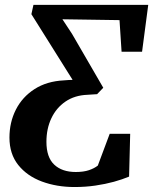

<svg xmlns="http://www.w3.org/2000/svg" viewBox="-20 -763 632 792"><path d="M287.5 8.5Q214 8.5 152.8 -14.2Q91.5 -37 55.2 -82.5Q19 -128 19 -195.5Q19 -258.5 45.5 -310.8Q72 -363 122.5 -395.5Q173 -428 244 -431.5Q255 -432.5 263.8 -433Q272.5 -433.5 279.5 -433.5L109.5 -704.5L118 -743H591.5L566 -549.5H481.5L473 -680L237.5 -683.5L277 -623.5L406 -401L380.5 -374.5Q372.5 -374 363.5 -373.5Q354.5 -373 341 -372Q288 -370 250 -344Q212 -318 191.8 -275Q171.5 -232 171.5 -178Q171.5 -114 203.8 -83.8Q236 -53.5 292.5 -53.5Q324.5 -53.5 346.8 -61Q369 -68.5 383.5 -80L432.5 -211H517L512.5 -34.5Q485 -23 449.8 -13.2Q414.5 -3.5 373.5 2.5Q332.5 8.5 287.5 8.5Z"/></svg>

Font: Merriweather Light 18pt
Style: Bold Italic
Weight: 700
Italic angle: -7.8°
Version: Version 2.101